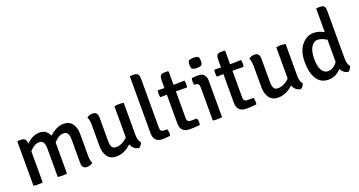

<svg xmlns="http://www.w3.org/2000/svg" viewBox="-43 -1367 3765 2013"><g transform="rotate(-20 1840.0 -361.0)"><path d="M349 -313Q349 -364 334.5 -386.5Q320 -409 289 -409Q235 -409 181 -348V0Q162 4 130 4Q98 4 78 0V-491L84 -498H123Q177 -498 180 -435Q250 -503 327 -503Q404 -503 436 -429Q517 -503 595 -503Q658 -503 691 -459Q724 -415 724 -346V-106Q724 -45 740 -15Q712 7 675 7Q620 7 620 -59V-314Q620 -365 605.5 -387Q591 -409 560 -409Q506 -409 452 -348V0Q433 4 400.5 4Q368 4 349 0Z M871 -155V-388Q871 -448 854 -478Q879 -500 919 -500Q974 -500 974 -435V-180Q974 -128 987 -106Q1000 -84 1033 -84Q1066 -84 1100 -100.5Q1134 -117 1161 -145V-494Q1189 -498 1212 -498Q1235 -498 1265 -494V-140Q1265 -70 1293 -45Q1282 -9 1254 7Q1191 -4 1170 -65Q1092 9 1003 9Q937 9 904 -36Q871 -81 871 -155Z M1561 -77H1598Q1607 -52 1607 -33Q1607 -14 1604 -3Q1564 4 1519 4Q1420 4 1420 -99V-729L1427 -735H1466Q1497 -735 1509.5 -719.5Q1522 -704 1522 -669V-122Q1522 -77 1561 -77Z M1943 -495Q1948 -478 1948 -456Q1948 -434 1943 -418L1820 -420V-121Q1820 -77 1861 -77H1930Q1938 -55 1938 -32.5Q1938 -10 1936 -3Q1878 4 1824 4Q1719 4 1719 -99V-419L1645 -418Q1641 -435 1641 -455.5Q1641 -476 1645 -495L1719 -493V-581Q1719 -617 1731 -632Q1743 -647 1774 -647H1813L1820 -640V-492Z M2057 -587Q2048 -605 2048 -631.5Q2048 -658 2057 -676Q2078 -688 2113 -688Q2148 -688 2167 -676Q2176 -658 2176 -631.5Q2176 -605 2167 -587Q2151 -574 2113 -574Q2075 -574 2057 -587ZM2182 -408V0Q2163 4 2130.5 4Q2098 4 2079 0V-366Q2079 -394 2069 -406Q2059 -418 2035 -418H2024Q2019 -440 2019 -455Q2019 -470 2024 -493Q2057 -497 2087 -497H2101Q2139 -497 2160.5 -473Q2182 -449 2182 -408Z M2574 -495Q2579 -478 2579 -456Q2579 -434 2574 -418L2451 -420V-121Q2451 -77 2492 -77H2561Q2569 -55 2569 -32.5Q2569 -10 2567 -3Q2509 4 2455 4Q2350 4 2350 -99V-419L2276 -418Q2272 -435 2272 -455.5Q2272 -476 2276 -495L2350 -493V-581Q2350 -617 2362 -632Q2374 -647 2405 -647H2444L2451 -640V-492Z M2677 -155V-388Q2677 -448 2660 -478Q2685 -500 2725 -500Q2780 -500 2780 -435V-180Q2780 -128 2793 -106Q2806 -84 2839 -84Q2872 -84 2906 -100.5Q2940 -117 2967 -145V-494Q2995 -498 3018 -498Q3041 -498 3071 -494V-140Q3071 -70 3099 -45Q3088 -9 3060 7Q2997 -4 2976 -65Q2898 9 2809 9Q2743 9 2710 -36Q2677 -81 2677 -155Z M3386 -502Q3440 -502 3499 -469V-729L3506 -735H3545Q3576 -735 3588 -720Q3600 -705 3600 -669V-141Q3600 -71 3628 -46Q3624 -32 3613 -16Q3602 0 3590 7Q3534 -3 3511 -55Q3452 13 3367.5 13Q3283 13 3238.5 -56Q3194 -125 3194 -246Q3194 -367 3250.5 -434.5Q3307 -502 3386 -502ZM3390 -73Q3455 -73 3499 -136V-384Q3443 -420 3399.5 -420Q3356 -420 3327.5 -374Q3299 -328 3299 -242Q3299 -156 3325 -114.5Q3351 -73 3390 -73Z"/></g></svg>

Font: Signika
Style: Regular
Weight: 400
Designer: Anna Giedrys
Foundry: Anna Giedrys
Version: Version 1.001